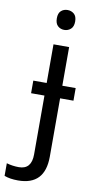

<svg xmlns="http://www.w3.org/2000/svg" viewBox="-161 -780 524 1063"><g transform="rotate(10 101.5 -248.5)"><path d="M93 -638.7Q78.1 -652.3 78.1 -681.4Q78.1 -710.4 93 -723.6Q107.9 -736.8 129.2 -736.8Q150.4 -736.8 165.8 -723.6Q181.2 -710.4 181.2 -681.4Q181.2 -652.3 165.8 -638.7Q150.4 -625 129.2 -625Q107.9 -625 93 -638.7ZM172.9 80.1Q172.9 240.2 22 240.2Q-23.9 240.2 -55.2 228V157.2Q-21.5 167 13.7 167Q85 167 85 83V-248H9.8V-318.8H85V-536.1H172.9V-318.8H248V-248H172.9Z"/></g></svg>

Font: NotoSans
Style: Regular
Weight: 400
Designer: Monotype Design team
Foundry: Monotype Imaging Inc.
Version: Version 1.04